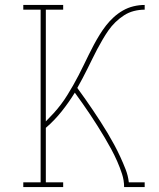

<svg xmlns="http://www.w3.org/2000/svg" viewBox="-20 -755 640 775"><path d="M74 0V-19H144V-716H74V-735H235V-716H165V-265Q181 -281 196.5 -298Q212 -315 226 -333.5Q240 -352 252 -371.5Q264 -391 275.5 -411Q287 -431 297.5 -451.5Q308 -472 318 -492.5Q328 -513 338 -533.5Q348 -554 359 -574.5Q370 -595 382 -614.5Q394 -634 408 -652Q422 -670 439 -685.5Q456 -701 476 -712.5Q496 -724 518.5 -729.5Q541 -735 564 -735V-716Q542 -716 520.5 -710.5Q499 -705 480.5 -693Q462 -681 446 -665.5Q430 -650 417.5 -632Q405 -614 394 -595Q383 -576 372.5 -556.5Q362 -537 352.5 -517Q343 -497 333 -477.5Q323 -458 313 -438.5Q303 -419 292 -400Q308 -378 324 -355.5Q340 -333 355 -310.5Q370 -288 385 -265Q400 -242 414 -218.5Q428 -195 441 -171Q454 -147 465.5 -122Q477 -97 487 -71.5Q497 -46 500 -19H564V0H481Q481 -27 472.5 -53Q464 -79 453 -104Q442 -129 429 -153Q416 -177 402 -200.5Q388 -224 373.5 -247Q359 -270 344 -292.5Q329 -315 313.5 -337Q298 -359 282 -381Q258 -342 229 -305.5Q200 -269 165 -239V-19H235V0Z"/></svg>

Font: Iosevka Curly Slab ThEx
Style: Regular
Weight: 100
Width: 7
Monospace: yes
Designer: Belleve Invis
Foundry: Belleve Invis
Version: Version 11.1.0; ttfautohint (v1.8.3)